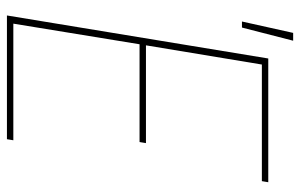

<svg xmlns="http://www.w3.org/2000/svg" viewBox="-172 -672 845 540"><g transform="rotate(90 250.0 -402.5)"><path d="M24 0 145 -735H493L490 -717H162L108 -391H383L380 -373H105L47 -18H375L372 0ZM41 -661 73 -805H95L58 -661Z"/></g></svg>

Font: Iosevka Thin
Style: Italic
Weight: 100
Italic angle: -9°
Monospace: yes
Designer: Belleve Invis
Foundry: Belleve Invis
Version: Version 32.5.0; ttfautohint (v1.8.4)